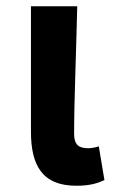

<svg xmlns="http://www.w3.org/2000/svg" viewBox="-20 -580 369 614"><path d="M224 14C268 14 292 6 314 -4L296 -112C284 -108 271 -106 262 -106C232 -106 217 -117 217 -152C217 -257 224 -423 227 -560H79V-159C79 -54 113 14 224 14Z"/></svg>

Font: Noto Sans Mono CJK JP Bold
Style: Regular
Weight: 700
Designer: Ryoko NISHIZUKA (kana & ideographs); Paul D. Hunt (Latin, Greek & Cyrillic); Wenlong ZHANG (bopomofo); Sandoll Communica
Foundry: Adobe Systems Incorporated
Version: Version 1.004;PS 1.004;hotconv 1.0.82;makeotf.lib2.5.63406